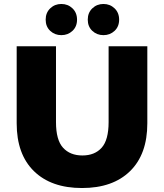

<svg xmlns="http://www.w3.org/2000/svg" viewBox="-20 -933 826 967"><path d="M393 14Q238 14 151 -71Q64 -156 64 -312V-700H262V-318Q262 -228 297.5 -189Q333 -150 395 -150Q457 -150 492 -189Q527 -228 527 -318V-700H722V-312Q722 -156 635 -71Q548 14 393 14ZM501 -756Q468 -756 445 -777.5Q422 -799 422 -834Q422 -869 445 -891Q468 -913 501 -913Q534 -913 557 -891Q580 -869 580 -834Q580 -799 557 -777.5Q534 -756 501 -756ZM289 -756Q256 -756 233 -777.5Q210 -799 210 -834Q210 -869 233 -891Q256 -913 289 -913Q322 -913 345 -891Q368 -869 368 -834Q368 -799 345 -777.5Q322 -756 289 -756Z"/></svg>

Font: Montserrat Thin ExtraBold
Style: Regular
Weight: 800
Version: Version 9.000